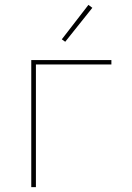

<svg xmlns="http://www.w3.org/2000/svg" viewBox="-20 -766 540 786"><path d="M108 0V-520H436V-502H127V0ZM247 -595 233 -605 342 -746 358 -734Z"/></svg>

Font: Zed Mono Thin
Style: Regular
Weight: 100
Monospace: yes
Designer: Belleve Invis
Foundry: Belleve Invis
Version: Version 1.0.0; ttfautohint (v1.8.4)